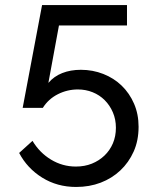

<svg xmlns="http://www.w3.org/2000/svg" viewBox="-20 -730 626 762"><path d="M282 12Q207 12 147.5 -25Q88 -62 56 -123L109 -171Q137 -124 182.5 -96.5Q228 -69 281 -69Q316 -69 344.5 -80.5Q373 -92 394.5 -112.5Q416 -133 428 -161Q440 -189 440 -223Q440 -256 428 -284Q416 -312 395.5 -332.5Q375 -353 347.5 -364Q320 -375 289 -375Q247 -375 209.5 -356Q172 -337 150 -302H70L147 -710H484V-629H214L172 -401Q194 -427 227 -440Q260 -453 301 -453Q348 -453 390 -436.5Q432 -420 463 -390Q494 -360 512 -318.5Q530 -277 530 -227Q530 -172 510.5 -128.5Q491 -85 457.5 -53.5Q424 -22 379.5 -5Q335 12 282 12Z"/></svg>

Font: Rising Sun
Style: Regular
Weight: 400
Designer: Matt McInerney, Pablo Impallari, Rodrigo Fuenzalida (Raleway font), Stephen Hutchings (Greek), Cristiano Sobral (main ch
Foundry: The Rising Sun Project Authors
Version: Version 4.327; ttfautohint (v1.8.4.7-5d5b-dirty)